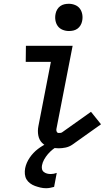

<svg xmlns="http://www.w3.org/2000/svg" viewBox="-20 -772 590 1015"><path d="M290 12Q265 12 242 6Q219 0 203 -16Q187 -32 182.5 -56Q178 -80 183 -105L249 -445H116L117 -530H364L278 -89Q277 -82 280 -75.5Q283 -69 291 -69Q295 -69 300 -69.5Q305 -70 309 -73L461 -181L514 -115L362 -7Q346 4 327 8Q308 12 290 12ZM224 223Q208 223 193.5 219.5Q179 216 165 211Q151 206 139 197Q127 188 120 176Q113 164 111.5 148.5Q110 133 113 117Q119 88 137 61.5Q155 35 180.5 15.5Q206 -4 234.5 -16.5Q263 -29 292 -34L286 0Q271 8 257.5 19Q244 30 233 43Q222 56 213.5 71Q205 86 202 102Q200 112 202 121.5Q204 131 211.5 137Q219 143 228.5 145.5Q238 148 248 148Q256 148 264 146.5Q272 145 280 142L266 216Q255 219 244.5 221Q234 223 224 223ZM344 -608Q327 -608 311 -614.5Q295 -621 285.5 -634Q276 -647 273 -664.5Q270 -682 274 -700Q276 -711 282.5 -722Q289 -733 299 -740Q309 -747 320.5 -749.5Q332 -752 344 -752Q361 -752 377 -745.5Q393 -739 402.5 -726Q412 -713 415 -695.5Q418 -678 414 -660Q412 -649 405.5 -638Q399 -627 389 -620Q379 -613 367.5 -610.5Q356 -608 344 -608Z"/></svg>

Font: Lode Dark
Style: Bold Italic
Weight: 700
Italic angle: -11°
Monospace: yes
Designer: Belleve Invis
Foundry: Belleve Invis
Version: Version 29.2.0; ttfautohint (v1.8.3)